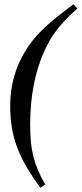

<svg xmlns="http://www.w3.org/2000/svg" viewBox="-20 -705 384 904"><path d="M326 -685C242 -623 186 -576 145 -528C69 -438 28 -329 28 -207C28 -59 69 41 170 179L193 164C138 67 122 0 122 -119C122 -247 144 -366 189 -465C226 -546 263 -591 344 -665Z"/></svg>

Font: XITS
Style: Bold Italic
Weight: 700
Italic angle: -16.33°
Designer: MicroPress Inc., with final additions and corrections provided by Coen Hoffman, Elsevier (retired)
Version: Version 1.302